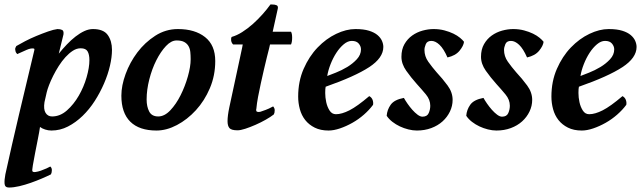

<svg xmlns="http://www.w3.org/2000/svg" viewBox="-49 -572 2883 859"><path d="M-25 208Q4 76 36 -59.5Q68 -195 104 -345Q107 -355 101 -355Q89 -357 70.5 -349Q52 -341 28 -330Q21 -337 20 -345Q18 -353 19.5 -357Q21 -361 24 -366Q39 -375 63 -387.5Q87 -400 113.5 -411Q140 -422 165.5 -431Q191 -440 208 -442Q221 -442 229 -438Q237 -434 235 -418L214 -332Q231 -353 250 -373Q269 -393 289 -408.5Q309 -424 328.5 -433Q348 -442 367 -442Q414 -442 433 -415.5Q452 -389 452 -349Q452 -317 443 -278Q434 -239 416.5 -198.5Q399 -158 375 -120.5Q351 -83 320.5 -53.5Q290 -24 255 -6Q220 12 181 12Q167 12 153 7.5Q139 3 130 -4Q127 17 120.5 49.5Q114 82 108 113Q102 144 98 167.5Q94 191 96 194Q99 199 110 197.5Q121 196 134 191.5Q147 187 159 181.5Q171 176 176 173Q183 179 183 189Q183 200 179 208Q161 217 137.5 227Q114 237 88.5 246Q63 255 37.5 261Q12 267 -9 267Q-27 267 -28.5 250.5Q-30 234 -25 208ZM312 -356Q294 -356 277 -345Q260 -334 244 -316.5Q228 -299 214 -277Q200 -255 189 -233Q178 -211 170.5 -191.5Q163 -172 160 -159L150 -115Q145 -83 155 -67Q165 -51 184 -51Q220 -51 250.5 -78Q281 -105 303.5 -144Q326 -183 338.5 -226.5Q351 -270 351 -303Q351 -328 343 -342Q335 -356 312 -356Z M659 -51Q687 -51 713 -78.5Q739 -106 759 -146Q779 -186 791.5 -230Q804 -274 804 -307Q804 -324 802.5 -339Q801 -354 794.5 -365.5Q788 -377 775.5 -384Q763 -391 741 -391Q717 -391 693.5 -366Q670 -341 650.5 -302.5Q631 -264 619 -217Q607 -170 607 -127Q607 -95 618.5 -73Q630 -51 659 -51ZM494 -144Q494 -189 513 -241Q532 -293 565.5 -337.5Q599 -382 645.5 -412Q692 -442 747 -442Q823 -442 868.5 -406Q914 -370 914 -299Q914 -234 890 -177.5Q866 -121 827.5 -79Q789 -37 742.5 -12.5Q696 12 651 12Q574 12 534 -27.5Q494 -67 494 -144Z M1098 -86Q1097 -84 1097 -81Q1097 -74 1100 -73Q1102 -71 1109 -71Q1112 -71 1116 -72Q1127 -76 1140 -80.5Q1153 -85 1173 -96Q1180 -88 1180 -79Q1180 -72 1179 -68Q1178 -64 1176 -60Q1162 -49 1140 -36.5Q1118 -24 1094 -13.5Q1070 -3 1048.5 4Q1027 11 1014 11Q986 11 977.5 1Q969 -9 969 -30Q969 -54 977 -92Q995 -175 1006.5 -229Q1018 -283 1025 -315Q1032 -347 1034.5 -359.5Q1037 -372 1037 -373H994Q986 -381 985 -392Q984 -403 988 -407Q1010 -413 1034.5 -428.5Q1059 -444 1082 -464.5Q1105 -485 1125.5 -508Q1146 -531 1161 -552H1167Q1181 -552 1188.5 -548.5Q1196 -545 1194 -534L1171 -430H1253Q1258 -422 1258 -403Q1258 -384 1253 -373H1159Q1159 -371 1155 -355.5Q1151 -340 1145 -316Q1139 -292 1132 -261.5Q1125 -231 1118 -199.5Q1111 -168 1105.5 -138.5Q1100 -109 1098 -86Z M1408 -184Q1406 -176 1406 -156Q1406 -136 1410.5 -115Q1415 -94 1425.5 -77.5Q1436 -61 1454 -61Q1480 -61 1514.5 -78.5Q1549 -96 1603 -142Q1614 -136 1618 -125Q1622 -114 1620 -103Q1603 -80 1579 -59Q1555 -38 1527.5 -22.5Q1500 -7 1472 2.5Q1444 12 1421 12Q1385 12 1359 -1Q1333 -14 1316.5 -35Q1300 -56 1292.5 -83.5Q1285 -111 1285 -140Q1285 -208 1309.5 -264Q1334 -320 1372 -359.5Q1410 -399 1455 -420.5Q1500 -442 1541 -442Q1578 -442 1602 -434.5Q1626 -427 1640 -415Q1654 -403 1660 -389Q1666 -375 1666 -362Q1666 -313 1602.5 -271.5Q1539 -230 1408 -184ZM1525 -389Q1507 -389 1489 -374Q1471 -359 1456 -336Q1441 -313 1430 -285Q1419 -257 1415 -232Q1428 -237 1453.5 -247Q1479 -257 1504 -272Q1529 -287 1547.5 -307Q1566 -327 1566 -351Q1566 -365 1556 -377Q1546 -389 1525 -389Z M1850 -349Q1850 -320 1867 -296Q1884 -272 1904 -249Q1931 -220 1953.5 -189.5Q1976 -159 1976 -125Q1976 -98 1964 -73Q1952 -48 1931 -29Q1910 -10 1880.5 1Q1851 12 1816 12Q1798 12 1778 7Q1758 2 1740 -6.5Q1722 -15 1706.5 -27Q1691 -39 1681 -54Q1683 -81 1699 -103.5Q1715 -126 1758 -134Q1764 -123 1774 -108.5Q1784 -94 1795.5 -81Q1807 -68 1819 -59Q1831 -50 1841 -50Q1862 -50 1869 -66Q1876 -82 1876 -99Q1876 -126 1856.5 -149.5Q1837 -173 1816 -196Q1790 -225 1768.5 -255.5Q1747 -286 1747 -318Q1747 -351 1760.5 -374.5Q1774 -398 1795 -413Q1816 -428 1841.5 -435Q1867 -442 1891 -442Q1917 -442 1939.5 -436Q1962 -430 1979.5 -421.5Q1997 -413 2009 -403Q2021 -393 2027 -385Q2025 -367 2007 -345Q1989 -323 1953 -315Q1936 -354 1917.5 -371.5Q1899 -389 1881 -389Q1862 -389 1856 -374.5Q1850 -360 1850 -349Z M2206 -349Q2206 -320 2223 -296Q2240 -272 2260 -249Q2287 -220 2309.5 -189.5Q2332 -159 2332 -125Q2332 -98 2320 -73Q2308 -48 2287 -29Q2266 -10 2236.5 1Q2207 12 2172 12Q2154 12 2134 7Q2114 2 2096 -6.5Q2078 -15 2062.5 -27Q2047 -39 2037 -54Q2039 -81 2055 -103.5Q2071 -126 2114 -134Q2120 -123 2130 -108.5Q2140 -94 2151.5 -81Q2163 -68 2175 -59Q2187 -50 2197 -50Q2218 -50 2225 -66Q2232 -82 2232 -99Q2232 -126 2212.5 -149.5Q2193 -173 2172 -196Q2146 -225 2124.5 -255.5Q2103 -286 2103 -318Q2103 -351 2116.5 -374.5Q2130 -398 2151 -413Q2172 -428 2197.5 -435Q2223 -442 2247 -442Q2273 -442 2295.5 -436Q2318 -430 2335.5 -421.5Q2353 -413 2365 -403Q2377 -393 2383 -385Q2381 -367 2363 -345Q2345 -323 2309 -315Q2292 -354 2273.5 -371.5Q2255 -389 2237 -389Q2218 -389 2212 -374.5Q2206 -360 2206 -349Z M2541 -184Q2539 -176 2539 -156Q2539 -136 2543.5 -115Q2548 -94 2558.5 -77.5Q2569 -61 2587 -61Q2613 -61 2647.5 -78.5Q2682 -96 2736 -142Q2747 -136 2751 -125Q2755 -114 2753 -103Q2736 -80 2712 -59Q2688 -38 2660.5 -22.5Q2633 -7 2605 2.5Q2577 12 2554 12Q2518 12 2492 -1Q2466 -14 2449.5 -35Q2433 -56 2425.5 -83.5Q2418 -111 2418 -140Q2418 -208 2442.5 -264Q2467 -320 2505 -359.5Q2543 -399 2588 -420.5Q2633 -442 2674 -442Q2711 -442 2735 -434.5Q2759 -427 2773 -415Q2787 -403 2793 -389Q2799 -375 2799 -362Q2799 -313 2735.5 -271.5Q2672 -230 2541 -184ZM2658 -389Q2640 -389 2622 -374Q2604 -359 2589 -336Q2574 -313 2563 -285Q2552 -257 2548 -232Q2561 -237 2586.5 -247Q2612 -257 2637 -272Q2662 -287 2680.5 -307Q2699 -327 2699 -351Q2699 -365 2689 -377Q2679 -389 2658 -389Z"/></svg>

Font: Lusitana
Style: Bold Italic
Weight: 700
Designer: Ana Paula Megda
Foundry: Ana Paula Megda
Version: Version 1.000; ttfautohint (v1.1) -l 8 -r 50 -G 200 -x 14 -D